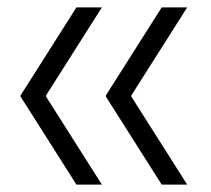

<svg xmlns="http://www.w3.org/2000/svg" viewBox="-20 -530 572 520"><path d="M36 -268V-272L187 -510H256L105 -272V-268L256 -30H187ZM267 -268V-272L418 -510H487L336 -272V-268L487 -30H418Z"/></svg>

Font: Encode Sans Narrow
Style: Light
Weight: 300
Designer: Pablo Impallari, Andres Torresi
Foundry: Pablo Impallari, Andres Torresi
Version: Version 1.000; ttfautohint (v1.00) -l 8 -r 50 -G 200 -x 14 -